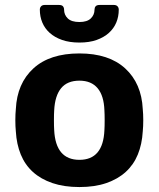

<svg xmlns="http://www.w3.org/2000/svg" viewBox="-20 -746 641 776"><path d="M301 -574Q261 -574 231 -584.5Q201 -595 181 -613Q161 -631 151 -655Q141 -679 141 -707Q141 -715 146 -720.5Q151 -726 161 -726H218Q230 -726 234.5 -720.5Q239 -715 239 -707Q239 -686 254 -671.5Q269 -657 301 -657Q332 -657 347 -671.5Q362 -686 362 -707Q362 -715 366.5 -720.5Q371 -726 383 -726H440Q450 -726 455 -720.5Q460 -715 460 -707Q460 -679 450 -655Q440 -631 420 -613Q400 -595 370.5 -584.5Q341 -574 301 -574ZM301 10Q239 10 192 -6Q145 -22 113 -51Q81 -80 64 -121.5Q47 -163 44 -215Q42 -235 42 -260Q42 -285 44 -305Q49 -409 115 -469.5Q181 -530 301 -530Q420 -530 486 -469.5Q552 -409 557 -305Q559 -285 559 -260Q559 -235 557 -215Q554 -163 537 -121.5Q520 -80 488 -51Q456 -22 409.5 -6Q363 10 301 10ZM301 -100Q397 -100 402 -220Q403 -235 403 -260Q403 -285 402 -300Q400 -359 374.5 -389.5Q349 -420 301 -420Q252 -420 227 -389.5Q202 -359 199 -300Q198 -285 198 -260Q198 -235 199 -220Q205 -100 301 -100Z"/></svg>

Font: Fz Rubik SemBd
Style: Regular
Weight: 600
Designer: Hubert and Fischer
Foundry: Hubert and Fischer
Version: Vit hóa bi FontZin.com